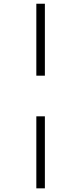

<svg xmlns="http://www.w3.org/2000/svg" viewBox="-20 -780 440 1040"><path d="M223.1 240.2H176.8V-149.9H223.1ZM223.1 -370.1H176.8V-759.8H223.1Z"/></svg>

Font: Germano
Style: Regular
Weight: 300
Width: 3
Foundry: Ascender Corporation
Version: Version 1.10; ttfautohint (v1.5)